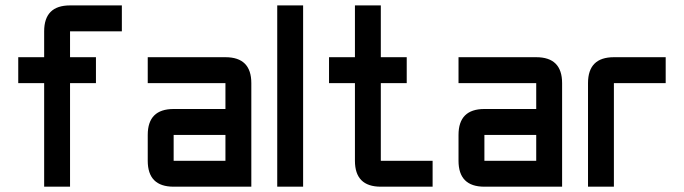

<svg xmlns="http://www.w3.org/2000/svg" viewBox="-20 -704 2579 724"><path d="M439.5 -683.6V-585.9H244.1V-488.3H341.8V-390.6H244.1V0H146.5V-390.6H48.8V-488.3H146.5V-585.9Q146.5 -683.6 244.1 -683.6Z M927.7 0H634.8Q537.1 0 537.1 -97.7V-195.3Q537.1 -293 634.8 -293H830.1V-390.6H537.1V-488.3H830.1Q927.7 -488.3 927.7 -390.6ZM634.8 -97.7H830.1V-195.3H634.8Z M1025.4 -683.6H1123V0H1025.4Z M1416 0Q1318.4 0 1318.4 -97.7V-390.6H1220.7V-488.3H1318.4V-683.6H1416V-488.3H1513.7V-390.6H1416V-97.7H1611.3V0Z M2099.6 0H1806.6Q1709 0 1709 -97.7V-195.3Q1709 -293 1806.6 -293H2002V-390.6H1709V-488.3H2002Q2099.6 -488.3 2099.6 -390.6ZM1806.6 -97.7H2002V-195.3H1806.6Z M2294.9 -488.3H2490.2V-390.6H2294.9V0H2197.3V-390.6Q2197.3 -488.3 2294.9 -488.3Z"/></svg>

Font: BabelStone Runic Beorhtnoth
Style: Regular
Weight: 400
Designer: Andrew West
Foundry: BabelStone
Version: Version 7.004;November 9, 2023